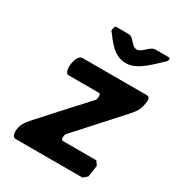

<svg xmlns="http://www.w3.org/2000/svg" viewBox="-176 -852 890 964"><g transform="rotate(30 268.5 -370.0)"><path d="M40 -46C38 -31 38 0 60 0H447L470 -20L480 -87L464 -110H270C259 -110 260 -125 261 -133C262 -141 264 -146 271 -153L488 -393C517 -426 529 -441 535 -479C537 -491 543 -520 520 -520H148C122 -520 114 -482 111 -465C109 -450 108 -410 130 -410H303C318 -410 315 -395 314 -387C314 -385 312 -375 311 -373C277 -337 120 -164 87 -127C62 -99 45 -80 40 -46ZM203 -713C242 -663 277 -606 349 -606C415 -606 479 -679 524 -720C524 -721 527 -726 527 -727C528 -731 529 -740 522 -740H442C413 -740 390 -693 361 -693C329 -693 318 -740 288 -740H215C207 -740 206 -727 205 -723Z"/></g></svg>

Font: Asimov Print
Style: CIt
Weight: 500
Designer: Google
Version: Version 2.000980: 2014